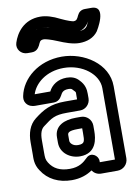

<svg xmlns="http://www.w3.org/2000/svg" viewBox="-83 -751 602 837"><g transform="rotate(-10 218.0 -332.0)"><path d="M300 -308V-328C300 -347 297 -369 275 -391C261 -407 242 -413 221 -413C182 -413 154 -393 141 -366H72C86 -412 138 -457 216 -457C298 -457 367 -403 367 -341V-25H300V-31C300 -55 269 -76 247 -54C229 -36 208 -19 167 -19C123 -19 95 -34 77 -63C68 -78 68 -86 68 -109V-163C68 -194 75 -212 89 -222C127 -251 142 -262 196 -262H255C280 -262 300 -283 300 -308ZM297 25H370C396 25 417 4 417 -22V-341C417 -441 314 -507 216 -507C112 -507 36 -442 21 -367C19 -357 19 -345 26 -335C36 -320 53 -316 65 -316H147C166 -316 177 -327 184 -340C190 -351 195 -363 221 -363C232 -363 236 -360 238 -357C253 -340 250 -350 250 -328V-312H196C132 -312 99 -293 59 -262C29 -239 18 -202 18 -163V-109C18 -92 15 -65 35 -36C62 7 109 31 167 31C205 31 235 20 258 4C266 16 280 25 297 25ZM253 -234H231C181 -234 135 -216 135 -164V-140C135 -94 177 -65 220 -65C294 -65 300 -131 300 -163V-187C300 -213 279 -234 253 -234ZM231 -184H250V-163C250 -127 250 -115 220 -115C197 -115 185 -130 185 -140V-164C185 -174 187 -184 231 -184ZM313 -603C336 -609 349 -626 357 -639C352 -629 347 -619 346 -618C339 -609 330 -605 313 -603ZM133 -643C128 -642 121 -639 118 -637C122 -639 127 -642 133 -643ZM188 -639C175 -643 164 -645 153 -645C162 -645 174 -644 188 -639ZM294 -650C290 -650 269 -656 240 -670C209 -686 180 -695 154 -695C80 -695 45 -642 32 -601C23 -574 44 -548 72 -548H91C112 -548 121 -561 127 -572C134 -586 134 -595 153 -595C158 -595 180 -590 213 -576C239 -565 273 -552 303 -552C337 -552 367 -563 386 -589C386 -589 453 -694 380 -694H352C335 -694 324 -685 318 -672C311 -657 308 -650 294 -650Z"/></g></svg>

Font: DIN Rundschrift
Style: BreitKont
Weight: 400
Width: 7
Version: Version 1.027